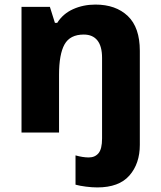

<svg xmlns="http://www.w3.org/2000/svg" viewBox="-20 -579 702 839"><path d="M310 228V100Q342 109 368 109Q395 109 410.5 90.5Q426 72 426 26V-326Q426 -377 405.5 -402.5Q385 -428 346 -428Q286 -428 262 -385Q238 -342 238 -252V0H74V-549H198L220 -479H230Q255 -519 299.5 -539Q344 -559 397 -559Q486 -559 538.5 -509Q591 -459 591 -357V54Q591 136 545.5 188Q500 240 405 240Q382 240 355 236.5Q328 233 310 228Z"/></svg>

Font: Noto Sans UI ExtraBold
Style: Regular
Weight: 800
Designer: Monotype Design Team
Foundry: Monotype Imaging Inc.
Version: Version 1.001